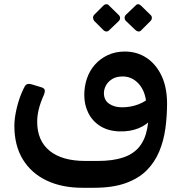

<svg xmlns="http://www.w3.org/2000/svg" viewBox="-20 -693 866 909"><path d="M370 196Q273 196 200.5 161.5Q128 127 88 61.5Q48 -4 48 -98Q48 -135 60 -184.5Q72 -234 93 -276Q98 -288 105.5 -293Q113 -298 129 -294L175 -280Q189 -276 191.5 -267.5Q194 -259 187 -242Q172 -209 164 -177.5Q156 -146 156 -117Q156 -27 215 21Q274 69 384 69H442Q515 69 563.5 52.5Q612 36 639.5 2Q667 -32 677 -84.5Q687 -137 684 -207L771 -205Q771 -144 763 -85Q755 -26 733.5 25Q712 76 674 114Q636 152 575 174Q514 196 425 196ZM673 -202Q668 -262 636.5 -296.5Q605 -331 561 -331Q531 -331 511.5 -319Q492 -307 482 -289Q472 -271 472 -252Q472 -219 496.5 -202Q521 -185 557 -185Q600 -185 636.5 -199.5Q673 -214 688 -233L698 -132Q678 -103 636.5 -86Q595 -69 543 -71Q491 -73 454 -96.5Q417 -120 398 -158.5Q379 -197 379 -243Q379 -284 391.5 -321Q404 -358 429 -386.5Q454 -415 490 -432Q526 -449 571 -449Q629 -449 674 -419Q719 -389 745 -334Q771 -279 771 -201ZM497 -550Q492 -544 484 -544Q476 -544 469 -551L426 -594Q421 -601 420.5 -608.5Q420 -616 426 -623L469 -666Q476 -673 484 -673Q492 -673 497 -666L541 -623Q548 -617 548.5 -608.5Q549 -600 542 -593ZM649 -550Q643 -543 635 -544Q627 -545 621 -551L576 -594Q570 -600 570 -608.5Q570 -617 576 -623L621 -666Q627 -673 634 -673Q641 -673 648 -666L692 -623Q699 -617 699 -608.5Q699 -600 692 -593Z"/></svg>

Font: Rubik Medium
Style: Italic
Weight: 500
Italic angle: -12°
Designer: Hubert and Fischer
Foundry: Hubert and Fischer
Version: Version 2.300;gftools[0.9.30]